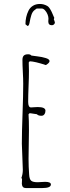

<svg xmlns="http://www.w3.org/2000/svg" viewBox="-20 -932 352 965"><path d="M128.4 -816.9Q132.3 -839.8 137.7 -856.7Q143.1 -873.5 153.8 -881.3L164.6 -889.2H189.5Q197.8 -889.2 205.8 -880.6Q213.9 -872.1 218.8 -860.1Q223.6 -848.1 223.6 -838.4Q223.6 -834.5 223.1 -831.5Q222.7 -828.1 222.7 -824.2Q222.7 -805.2 240.7 -805.2Q246.6 -805.2 251.2 -809.3Q255.9 -813.5 255.9 -819.3Q255.9 -821.3 253.4 -827.6L250.5 -835L252.9 -842.3Q252 -844.2 250 -848.4Q248 -852.5 245.1 -859.9Q242.2 -867.2 240.2 -871.1Q238.3 -875 237.3 -877Q226.6 -897.5 217.3 -902.3Q199.7 -912.1 180.7 -912.1Q160.6 -912.1 145.8 -903.1Q130.9 -894 123 -877.9Q107.9 -847.2 107.9 -810.1L118.7 -801.3Q125.5 -802.2 128.4 -816.9ZM90.3 -20.5Q89.8 -14.6 89.8 -7.8Q91.3 13.2 109.9 13.2H192.4Q235.8 13.2 235.8 -4.9Q235.8 -18.1 206.5 -18.1L187.5 -17.1L169.4 -16.1Q145.5 -16.1 136.7 -23.7Q127.9 -31.2 126.5 -54.2Q123.5 -94.7 123.5 -133.8L124.5 -205.1L125.5 -275.9Q125.5 -332 123.5 -355V-357.9L128.4 -362.8H132.8L165.5 -357.9Q171.9 -350.1 188.5 -350.1Q197.8 -350.1 203.1 -357.7Q208.5 -365.2 208.5 -376Q208 -394 169.4 -394Q167 -394 152.3 -393.1L135.7 -392.1Q121.6 -392.1 121.6 -419.9Q121.6 -451.2 123.5 -497.6Q125.5 -543.9 125.5 -575.2Q125.5 -599.6 124.5 -618.2L129.4 -624Q155.8 -623 210.4 -605Q229 -615.7 229 -625Q229 -634.3 210.4 -640.1Q191.9 -646 167 -648.9Q144 -651.4 137.7 -652.8Q132.8 -659.2 121.6 -659.2Q106 -659.2 99.4 -652.3Q92.8 -645.5 92.8 -630.9Q92.8 -606.4 94.7 -571.3Q96.7 -535.6 96.7 -511.2Q96.7 -454.1 93.3 -360.4Q89.8 -266.6 89.8 -210Q89.8 -192.9 92.3 -144Q94.7 -95.2 94.7 -78.1Q94.7 -57.1 87.4 -37.1L90.8 -33.2Q90.8 -26.4 90.3 -20.5Z"/></svg>

Font: Amatica SC
Style: Regular
Weight: 400
Designer: Vernon Adams, Ben Nathan
Foundry: newtypography
Version: Version 2.001